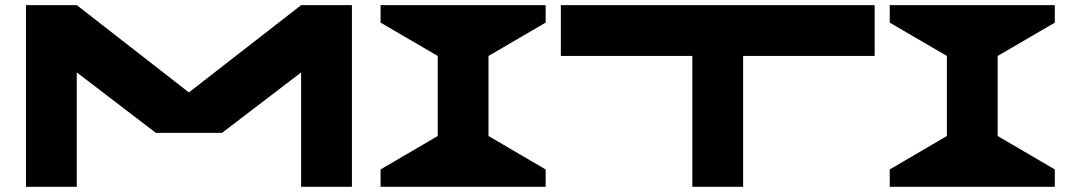

<svg xmlns="http://www.w3.org/2000/svg" viewBox="-20 -720 4116 740"><path d="M1140.6 -700.2H1336.4V0H1140.6V-440.9L835.9 -208H580.6L275.9 -440.9V0H80.1V-700.2H275.9L708 -363.8Z M2083 -632.8 1862.8 -504.4V-195.8L2083 -66.9V0H1446.8V-66.9L1667 -195.8V-504.4L1446.8 -632.8V-700.2H2083Z M3351.1 -700.2V-504.4H2844.2V0H2648.4V-504.4H2141.6V-700.2Z M4045.4 -632.8 3825.2 -504.4V-195.8L4045.4 -66.9V0H3409.2V-66.9L3629.4 -195.8V-504.4L3409.2 -632.8V-700.2H4045.4Z"/></svg>

Font: Donpoligrafbum
Style: Bold
Weight: 700
Designer: Sasha Pavljenko
Version: Version 1.002;Fontself Maker 3.5.8